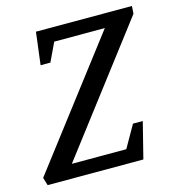

<svg xmlns="http://www.w3.org/2000/svg" viewBox="-99 -694 716 777"><g transform="rotate(-15 259.5 -306.0)"><path d="M6 0 -4 -33 394 -554H182L145 -476H104L121 -612H523L521 -580L123 -58H351L404 -151H445L407 0Z"/></g></svg>

Font: Manuale Medium
Style: Italic
Weight: 500
Italic angle: -11°
Version: Version 1.002